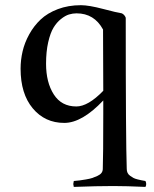

<svg xmlns="http://www.w3.org/2000/svg" viewBox="-20 -464 599 747"><path d="M473.1 192.9Q473.1 201.7 476.3 208.5Q479.5 215.3 486.6 220.2Q493.7 225.1 499.3 228.3Q504.9 231.4 515.9 234.1Q526.9 236.8 531 237.5Q535.2 238.3 545.9 240.2Q548.8 246.1 548.8 252Q548.8 257.8 545.9 263.2Q470.7 259.8 420.9 259.8Q357.4 259.8 267.1 263.2Q265.1 254.4 265.1 252Q265.1 250 267.1 240.2Q282.7 238.8 290.5 237.8Q298.3 236.8 314.5 234.1Q330.6 231.4 339.6 228.3Q348.6 225.1 359.4 220.2Q370.1 215.3 375 208.5Q379.9 201.7 379.9 192.9Q381.8 145 381.8 -22.9V-73.2Q299.3 14.2 230 14.2Q154.8 14.2 107.4 -42.5Q60.1 -99.1 60.1 -196.8Q60.1 -230.5 67.9 -264.2Q75.7 -297.9 93.8 -330.6Q111.8 -363.3 138.2 -388.2Q164.6 -413.1 205.1 -428.5Q245.6 -443.8 294.9 -443.8Q325.7 -443.8 381.1 -429.2Q436.5 -414.6 454.1 -412.1Q464.8 -406.7 469.2 -395Q469.2 84 473.1 192.9ZM276.9 -49.8Q322.8 -49.8 381.8 -110.8Q380.9 -207 380.9 -349.1Q346.7 -412.1 277.8 -412.1Q263.2 -412.1 248.5 -407.7Q233.9 -403.3 217.3 -390.1Q200.7 -377 188.2 -356.4Q175.8 -335.9 167.5 -299.6Q159.2 -263.2 159.2 -215.8Q159.2 -143.6 189.2 -96.7Q219.2 -49.8 276.9 -49.8Z"/></svg>

Font: Jacques Francois
Style: Regular
Weight: 400
Designer: Manvel Shmavonyan, Alexei Vanyashin
Foundry: Cyreal (www.cyreal.org)
Version: Version 1.003